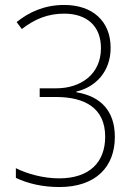

<svg xmlns="http://www.w3.org/2000/svg" viewBox="-20 -744 548 774"><path d="M426 -551C426 -659 353 -724 239 -724C160 -724 98 -696 47 -655L68 -627C120 -667 172 -689 239 -689C328 -689 387 -641 387 -550C387 -444 305 -388 207 -388H140V-353H206C321 -353 404 -309 404 -193C404 -90 341 -25 218 -25C155 -25 90 -43 44 -66V-27C92 -4 152 10 219 10C368 10 443 -73 443 -192C443 -297 386 -356 288 -372V-375C366 -393 426 -456 426 -551Z"/></svg>

Font: Noto Sans SemiCondensed ExtraLight
Style: Regular
Weight: 200
Width: 4
Designer: Monotype Design Team
Foundry: Monotype Imaging Inc.
Version: Version 2.013